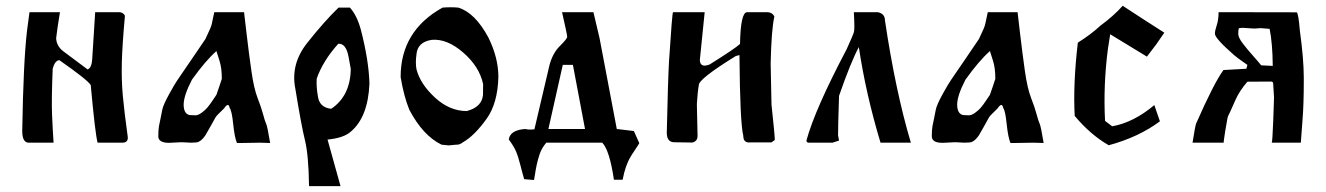

<svg xmlns="http://www.w3.org/2000/svg" viewBox="-20 -489 4544 658"><path d="M387.7 -447.3Q401.9 -447.3 408.2 -435.1Q398.9 -333.5 397.5 -274.2Q396 -214.8 400.9 -160.9Q405.8 -106.9 418 -18.6Q418.9 0 399.4 0H314.5Q306.2 -29.8 291 -197.3Q280.8 -214.8 183.6 -282.7Q168.5 -282.2 160.6 -253.9Q156.2 -147 158.4 -95.5Q160.6 -43.9 163.6 0H78.6Q56.2 0 56.2 -40.5Q60.1 -279.3 72.8 -385.3L81.1 -447.3H185.5Q176.3 -392.1 172.4 -357.9Q173.8 -330.6 197.3 -313L280.3 -251Q293.9 -256.3 295.9 -284.7L306.2 -447.3Z M634.8 0 605 -1.5H599.6L559.6 0.5Q522.5 0.5 522.5 -22Q522.5 -44.4 524.9 -57.4Q527.3 -70.3 530.3 -83.5Q533.2 -96.7 536.1 -112.8Q539.1 -128.9 559.6 -166.3Q580.1 -203.6 589.1 -216.1Q598.1 -228.5 638.7 -288.6Q679.2 -348.6 684.1 -355.5Q696.8 -382.3 700.7 -391.8Q704.6 -401.4 706.1 -408.2Q707.5 -415 710.2 -428Q712.9 -440.9 714.4 -447.3H816.4Q817.4 -438.5 825.2 -372.1Q833 -305.7 841.6 -245.6Q850.1 -185.5 862.8 -153.1Q875.5 -120.6 881.6 -97.4Q887.7 -74.2 892.1 -64.9Q896.5 -55.7 905.8 1Q903.8 0.5 870.6 0L810.1 1H792Q783.7 -19 779.1 -64.5Q774.4 -109.9 767.1 -119.1Q766.6 -123.5 764.2 -127.2Q761.7 -130.9 757.6 -128.2Q753.4 -125.5 751.5 -122.3Q749.5 -119.1 747.6 -117.2Q745.6 -115.2 741.7 -111.3Q737.8 -107.4 729.2 -99.1Q720.7 -90.8 718.3 -86.2Q715.8 -81.5 714.4 -79.1Q712.9 -76.7 699.2 -52Q685.5 -27.3 683.8 -25.1Q682.1 -22.9 679.2 -19Q676.3 -15.1 675.3 -14.4Q674.3 -13.7 671.6 -10.7Q668.9 -7.8 667.5 -7.1Q666 -6.3 660.9 -3.2Q655.8 0 634.8 0ZM721.7 -314Q684.1 -280.8 637.7 -215.8Q609.4 -161.1 609.4 -130.4Q609.4 -99.6 629.4 -94.7Q641.1 -93.8 649.9 -93.8Q658.7 -93.8 670.9 -102.5Q683.1 -111.3 690.9 -120.6Q698.7 -129.9 708.5 -144.5Q718.3 -159.2 721.7 -164.1Q724.6 -171.4 731.7 -193.1Q738.8 -214.8 740.2 -218.8Q740.2 -255.9 732.4 -280Q724.6 -304.2 721.7 -314Z M1039.1 148.9Q1037.6 42 1025.1 -8.3Q1012.7 -58.6 992.2 -184.6Q975.1 -269 1032.7 -341.8Q1090.3 -414.6 1140.1 -462.9H1179.2Q1203.1 -437 1216.8 -386.7Q1244.1 -281.2 1246.1 -202.1Q1241.2 -88.4 1183.1 -38.6Q1158.7 -16.1 1102.5 -10.7L1147 148.9ZM1065.4 -219.7Q1063.5 -190.4 1070.1 -155.3Q1076.7 -120.1 1115.2 -116.2Q1180.7 -160.2 1182.1 -252.9L1174.3 -295.4Q1165.5 -341.3 1139.2 -338.9Q1086.9 -280.8 1065.4 -219.7Z M1550.8 -462.9Q1607.9 -445.3 1653.3 -361.3Q1688 -291.5 1688 -225.1Q1685.5 -135.3 1648.4 -83Q1606.4 -23.9 1565.9 -1Q1555.2 7.8 1543 6.8L1518.1 9.3L1493.2 6.8Q1429.7 -23.9 1382.8 -112.8Q1363.8 -159.2 1353 -225.1Q1353 -383.3 1496.6 -462.9Q1523.9 -465.3 1550.8 -462.9ZM1407.2 -302.2Q1403.3 -273.9 1407.2 -252Q1419.9 -201.7 1470.2 -155Q1520.5 -108.4 1579.6 -108.4Q1631.8 -122.1 1635.3 -164.1L1635.7 -200.7Q1623 -260.7 1567.6 -308.8Q1512.2 -356.9 1460 -352.5Q1410.6 -345.2 1407.2 -302.2Z M1859.4 -46.9H1984.9L1943.4 -266.6H1908.7ZM1906.2 -447.3H2013.7L2034.7 -358.4L2093.8 -46.9L2152.3 -40L2170.9 1.5Q2168 7.3 2155.3 26.1Q2142.6 44.9 2141.1 48.3Q2123 78.1 2113.8 127H2084Q2068.8 24.9 2043.9 0H1852.1Q1836.4 18.6 1829.6 38.8Q1822.8 59.1 1819.1 76.9Q1815.4 94.7 1813 111.3Q1810.5 127.9 1810.1 127.9L1776.4 125Q1771.5 108.9 1763.7 78.1Q1755.9 47.4 1748.5 30Q1741.2 12.7 1723.6 -11.2Q1728.5 -43.5 1780.3 -46.9Q1792.5 -43.5 1811.5 -45.9L1863.3 -266.6Q1874.5 -307.6 1899.2 -331.8Q1923.8 -356 1923.8 -363Q1923.8 -370.1 1906.2 -447.3Z M2395 -447.3 2378.4 -283.2Q2379.4 -255.4 2412.1 -268.1Q2499.5 -322.8 2516.1 -338.4Q2518.1 -447.3 2540.5 -447.3H2610.8Q2627 -446.3 2633.8 -432.6Q2623.5 -386.2 2621.1 -270.5L2624 -130.4Q2635.3 -25.4 2635.3 -9.3L2624 -1H2551.8Q2527.3 2 2527.3 -23.9Q2516.1 -67.4 2514.2 -300.3L2501.5 -296.9Q2375 -218.8 2375 -197.8Q2370.6 -173.3 2368.2 -132.3L2370.6 -23.9Q2370.6 -4.4 2352.5 -0.5L2291 -1.5Q2265.1 -1.5 2265.1 -34.7Q2269 -213.4 2272.9 -281.2Q2283.7 -447.3 2286.6 -447.3Z M2906.2 -378.4Q2909.7 -386.7 2906.2 -447.3H2988.3Q3012.7 -441.9 3012.7 -419.9Q3048.8 -177.2 3101.6 0H3071.3H2997.6Q2947.3 -167 2923.3 -327.6Q2896 -277.3 2855.5 -160.6Q2852.1 -62 2852.1 -25.4L2855.5 -7.3L2833 0H2752Q2744.1 0 2743.7 -7.3Q2772.5 -113.8 2881.3 -319.8Q2904.3 -370.6 2906.2 -378.4Z M3285.6 0 3255.9 -1.5H3250.5L3210.4 0.5Q3173.3 0.5 3173.3 -22Q3173.3 -44.4 3175.8 -57.4Q3178.2 -70.3 3181.2 -83.5Q3184.1 -96.7 3187 -112.8Q3189.9 -128.9 3210.4 -166.3Q3231 -203.6 3240 -216.1Q3249 -228.5 3289.6 -288.6Q3330.1 -348.6 3335 -355.5Q3347.7 -382.3 3351.6 -391.8Q3355.5 -401.4 3356.9 -408.2Q3358.4 -415 3361.1 -428Q3363.8 -440.9 3365.2 -447.3H3467.3Q3468.3 -438.5 3476.1 -372.1Q3483.9 -305.7 3492.4 -245.6Q3501 -185.5 3513.7 -153.1Q3526.4 -120.6 3532.5 -97.4Q3538.6 -74.2 3543 -64.9Q3547.4 -55.7 3556.6 1Q3554.7 0.5 3521.5 0L3460.9 1H3442.9Q3434.6 -19 3429.9 -64.5Q3425.3 -109.9 3418 -119.1Q3417.5 -123.5 3415 -127.2Q3412.6 -130.9 3408.4 -128.2Q3404.3 -125.5 3402.3 -122.3Q3400.4 -119.1 3398.4 -117.2Q3396.5 -115.2 3392.6 -111.3Q3388.7 -107.4 3380.1 -99.1Q3371.6 -90.8 3369.1 -86.2Q3366.7 -81.5 3365.2 -79.1Q3363.8 -76.7 3350.1 -52Q3336.4 -27.3 3334.7 -25.1Q3333 -22.9 3330.1 -19Q3327.1 -15.1 3326.2 -14.4Q3325.2 -13.7 3322.5 -10.7Q3319.8 -7.8 3318.4 -7.1Q3316.9 -6.3 3311.8 -3.2Q3306.6 0 3285.6 0ZM3372.6 -314Q3335 -280.8 3288.6 -215.8Q3260.3 -161.1 3260.3 -130.4Q3260.3 -99.6 3280.3 -94.7Q3292 -93.8 3300.8 -93.8Q3309.6 -93.8 3321.8 -102.5Q3334 -111.3 3341.8 -120.6Q3349.6 -129.9 3359.4 -144.5Q3369.1 -159.2 3372.6 -164.1Q3375.5 -171.4 3382.6 -193.1Q3389.6 -214.8 3391.1 -218.8Q3391.1 -255.9 3383.3 -280Q3375.5 -304.2 3372.6 -314Z M3776.9 -321.3Q3760.7 -196.8 3767.1 -74.7L3791.5 -56.2Q3864.3 -68.8 3936 -128.9L3955.1 -73.2Q3882.3 -19 3779.8 8.8Q3717.3 -26.9 3663.1 -91.8Q3657.2 -201.7 3673.8 -342.8Q3719.7 -371.6 3751 -400.9Q3796.9 -434.6 3827.6 -469.2Q3904.8 -418.5 3970.2 -377L3942.9 -337.4L3910.6 -294.9Q3848.1 -333 3784.7 -371.6Z M4279.3 -391.1 4239.3 -393.6Q4231.4 -393.6 4225.6 -392.1Q4223.6 -385.7 4223.6 -373Q4223.6 -360.4 4239.3 -339.8Q4254.9 -319.3 4274.4 -297.6Q4293.9 -275.9 4302.2 -265.1L4341.8 -263.2Q4341.3 -339.8 4331.1 -390.1L4300.3 -392.6ZM4156.2 -447.3 4424.3 -446.8Q4430.2 -439.9 4434.6 -385.3Q4448.2 -286.1 4448.2 -222.2V-212.9Q4448.2 -130.4 4443.8 -77.6L4438 0H4338.4Q4340.8 -4.4 4343.5 -75.9Q4346.2 -147.5 4346.2 -154.3L4343.8 -194.3Q4343.8 -200.2 4343.3 -203.1Q4343.3 -208 4337.4 -209.5L4254.9 -209Q4227.5 -177.2 4213.9 -146.2Q4200.2 -115.2 4195.6 -105.2Q4190.9 -95.2 4189.7 -93.3Q4188.5 -91.3 4186.5 -83.3Q4184.6 -75.2 4178.7 -38.3Q4172.9 -1.5 4173.8 0H4066.9Q4076.2 -58.6 4079.1 -65.4Q4140.6 -205.1 4172.9 -249L4251.5 -253.4L4254.9 -266.6Q4219.7 -291 4210.9 -298.8Q4143.6 -357.4 4143.6 -373.5Q4143.6 -383.8 4149.9 -402.6Q4156.2 -421.4 4156.2 -447.3Z"/></svg>

Font: Panteley
Style: Regular
Weight: 500
Designer: Kalashnikov Yuriy
Foundry: Øêîëà ïàâà èìåíè ñâÿòîãî àâíîàïîñòîëüíîãî Âëàäèìèà
Version: Version 1.80 April 12, 2018